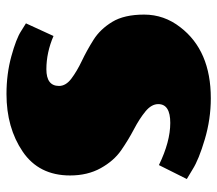

<svg xmlns="http://www.w3.org/2000/svg" viewBox="-59 -601 670 592"><g transform="rotate(-90 276.0 -305.0)"><path d="M488 -84Q416 10 269 10Q205 10 142.5 -8.5Q80 -27 50 -46L20 -64L63 -150Q135 -115 193 -115Q251 -115 251 -152Q251 -173 228.5 -191.5Q206 -210 173.5 -227Q141 -244 108.5 -266.5Q76 -289 53.5 -329.5Q31 -370 31 -424Q31 -520 104.5 -570Q178 -620 282 -620Q344 -620 398.5 -605Q453 -590 476 -575L500 -560L461 -475Q410 -497 358.5 -497Q307 -497 307 -458Q307 -437 329.5 -420Q352 -403 384.5 -387.5Q417 -372 449.5 -351.5Q482 -331 504.5 -294Q527 -257 527 -195.5Q527 -134 488 -84Z"/></g></svg>

Font: Wendy One
Style: Regular
Weight: 400
Designer: Alejandro Inler
Foundry: Alejandro Inler
Version: 1.001